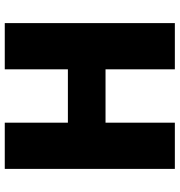

<svg xmlns="http://www.w3.org/2000/svg" viewBox="6 -760 754 806"><g transform="rotate(-90 383.0 -357.0)"><path d="M689 0V-714H495V-449H271V-714H77V0H271V-291H495V0Z"/></g></svg>

Font: Noto Sans Lao UI Blk
Style: Regular
Weight: 900
Designer: Monotype Design Team
Foundry: Monotype Imaging Inc.
Version: Version 2.000